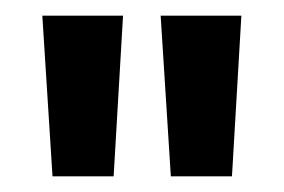

<svg xmlns="http://www.w3.org/2000/svg" viewBox="-20 -817 363 245"><path d="M34 -797C34 -797 47 -592 47 -592C47 -592 125 -592 125 -592C125 -592 137 -797 137 -797C137 -797 34 -797 34 -797ZM185 -797C185 -797 198 -592 198 -592C198 -592 276 -592 276 -592C276 -592 288 -797 288 -797C288 -797 185 -797 185 -797Z"/></svg>

Font: Girnar Poppins
Style: Medium
Weight: 500
Designer: Ninad Kale (Devanagari), Jonny Pinhorn (Latin)
Foundry: Indian Type Foundry
Version: ""